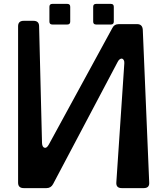

<svg xmlns="http://www.w3.org/2000/svg" viewBox="-20 -967 860 987"><path d="M747 -29Q749 0 719 0H606Q576 0 578 -29L619 -640Q620 -651 616.5 -657.5Q613 -664 608 -665.5Q603 -667 596.5 -663Q590 -659 585 -649L253 -21Q242 0 219 0H102Q73 0 73 -28V-832Q73 -860 102 -860H152Q181 -860 181 -832L196 -232Q197 -211 208.5 -207.5Q220 -204 231 -224L557 -822Q567 -843 591 -843H685Q712 -843 714 -814ZM459 -932Q459 -947 474 -947H550Q565 -947 565 -932V-856Q565 -841 550 -841H474Q459 -841 459 -856ZM234 -932Q234 -947 249 -947H326Q341 -947 341 -932V-856Q341 -841 326 -841H249Q234 -841 234 -856Z"/></svg>

Font: OpenDyslexic 3
Style: Regular
Weight: 400
Designer: Abelardo Gonzalez
Version: Version 1.000;PS 001.001;hotconv 1.0.56